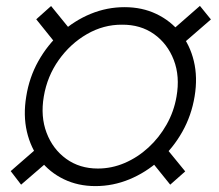

<svg xmlns="http://www.w3.org/2000/svg" viewBox="-20 -627 750 657"><path d="M306.6 9.8Q247.1 9.8 198.5 -13.7Q149.9 -37.1 117.4 -78.9Q85 -120.6 72 -176.5Q59.1 -232.4 69.8 -296.9Q80.1 -362.3 111.3 -418Q142.6 -473.6 188.5 -515.1Q234.4 -556.6 290.3 -579.6Q346.2 -602.5 406.2 -602.5Q466.3 -602.5 514.9 -579.3Q563.5 -556.2 596.7 -514.9Q629.9 -473.6 643.3 -418Q656.7 -362.3 646 -297.4Q635.3 -231.9 603.8 -176Q572.3 -120.1 525.6 -78.4Q479 -36.6 422.9 -13.4Q366.7 9.8 306.6 9.8ZM314.9 -50.3Q362.3 -50.3 406.7 -69.3Q451.2 -88.4 488 -122.3Q524.9 -156.2 550 -200.7Q575.2 -245.1 584 -296.4Q596.2 -365.7 574.7 -421.6Q553.2 -477.5 507.1 -510.3Q460.9 -543 397.5 -542.5Q334.5 -543 277.6 -510.3Q220.7 -477.5 181.2 -421.9Q141.6 -366.2 129.9 -296.9Q118.2 -228.5 139.4 -172.6Q160.6 -116.7 206.5 -83.5Q252.4 -50.3 314.9 -50.3ZM590.3 -463.9 553.7 -510.3 664.1 -606.9 701.7 -560.5ZM562.5 4.9 484.9 -91.3 535.6 -136.2 613.8 -40.5ZM52.2 4.9 16.6 -41.5 126.5 -137.2 163.6 -91.3ZM181.6 -464.4 104 -561 154.8 -606.4 232.9 -510.3Z"/></svg>

Font: Inter Light
Style: Italic
Weight: 300
Italic angle: -9.3988°
Designer: Rasmus Andersson
Foundry: rsms
Version: Version 4.001;git-66647c0bb